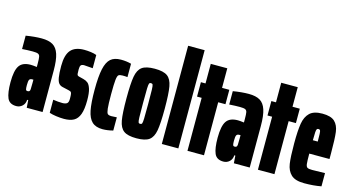

<svg xmlns="http://www.w3.org/2000/svg" viewBox="-80 -1069 2589 1403"><g transform="rotate(15 1214.0 -367.5)"><path d="M12 -150Q12 -238 36.5 -274.5Q61 -311 122 -311Q137 -311 169 -307V-332Q169 -370 166 -384.5Q163 -399 151.5 -404Q140 -409 111 -409Q76 -409 31 -406V-507Q97 -518 150 -518Q204 -518 235 -499.5Q266 -481 280.5 -437Q295 -393 295 -314V0H175L171 -57H163Q162 -28 143 -10Q124 8 97 8Q46 8 29 -31Q12 -70 12 -150ZM168 -138Q169 -148 169 -184V-211H159Q144 -211 138.5 -201Q133 -191 133 -160Q133 -137 135.5 -128Q138 -119 149 -119Q158 -119 162.5 -123Q167 -127 168 -138Z M347 -8V-107Q385 -101 418 -101Q439 -101 451 -109Q463 -117 463 -145Q463 -171 461 -182Q459 -193 454.5 -196.5Q450 -200 438 -203L390 -214Q371 -218 360 -231.5Q349 -245 344 -275.5Q339 -306 339 -361Q339 -444 371 -481Q403 -518 472 -518Q496 -518 522.5 -514.5Q549 -511 566 -504V-404Q513 -409 500 -409Q482 -409 475.5 -400.5Q469 -392 469 -369Q469 -346 470 -337Q471 -328 474.5 -324.5Q478 -321 486 -319L521 -310Q541 -305 555 -293.5Q569 -282 578.5 -252Q588 -222 588 -166Q588 -99 574 -61Q560 -23 532 -7.5Q504 8 458 8Q430 8 398.5 3.5Q367 -1 347 -8Z M620 -255Q620 -357 632.5 -413.5Q645 -470 672.5 -494Q700 -518 750 -518Q793 -518 828 -508V-407Q813 -409 791 -409Q769 -409 760.5 -402Q752 -395 748.5 -364Q745 -333 745 -255Q745 -179 748.5 -147.5Q752 -116 760 -108.5Q768 -101 788 -101Q801 -101 829 -103V-3Q786 8 750 8Q698 8 670 -18.5Q642 -45 631 -101Q620 -157 620 -255Z M861 -255Q861 -368 870.5 -421Q880 -474 910 -496Q940 -518 1006 -518Q1072 -518 1102 -496Q1132 -474 1141.5 -421Q1151 -368 1151 -255Q1151 -142 1141.5 -89Q1132 -36 1102 -14Q1072 8 1006 8Q940 8 910 -14Q880 -36 870.5 -89Q861 -142 861 -255ZM1025 -255Q1025 -334 1024 -364Q1023 -394 1019.5 -401.5Q1016 -409 1006 -409Q996 -409 992.5 -401.5Q989 -394 988 -364Q987 -334 987 -255Q987 -176 988 -146Q989 -116 992.5 -108.5Q996 -101 1006 -101Q1016 -101 1019.5 -108.5Q1023 -116 1024 -146Q1025 -176 1025 -255Z M1197 0V-743H1322V0Z M1391 0V-401H1356V-510H1391V-658H1516V-510H1571V-401H1516V0Z M1579 -150Q1579 -238 1603.5 -274.5Q1628 -311 1689 -311Q1704 -311 1736 -307V-332Q1736 -370 1733 -384.5Q1730 -399 1718.5 -404Q1707 -409 1678 -409Q1643 -409 1598 -406V-507Q1664 -518 1717 -518Q1771 -518 1802 -499.5Q1833 -481 1847.5 -437Q1862 -393 1862 -314V0H1742L1738 -57H1730Q1729 -28 1710 -10Q1691 8 1664 8Q1613 8 1596 -31Q1579 -70 1579 -150ZM1735 -138Q1736 -148 1736 -184V-211H1726Q1711 -211 1705.5 -201Q1700 -191 1700 -160Q1700 -137 1702.5 -128Q1705 -119 1716 -119Q1725 -119 1729.5 -123Q1734 -127 1735 -138Z M1924 0V-401H1889V-510H1924V-658H2049V-510H2104V-401H2049V0Z M2409 -211H2256Q2256 -153 2258.5 -133Q2261 -113 2270.5 -107Q2280 -101 2307 -101L2404 -103V-3Q2347 8 2276 8Q2207 8 2176 -21.5Q2145 -51 2137.5 -102Q2130 -153 2130 -254Q2130 -352 2139 -405.5Q2148 -459 2178.5 -488.5Q2209 -518 2274 -518Q2339 -518 2367.5 -491Q2396 -464 2402.5 -414Q2409 -364 2409 -254ZM2256 -312H2293Q2293 -347 2292 -369Q2291 -391 2287.5 -396.5Q2284 -402 2274 -402Q2267 -402 2263 -397Q2259 -392 2257.5 -373Q2256 -354 2256 -312Z"/></g></svg>

Font: Saira Ultra Condensed Black
Style: Regular
Weight: 900
Width: 1
Designer: Hector Gatti with collaboration of the Omnibus-Type team
Foundry: Omnibus-Type
Version: Version 1.001; ttfautohint (v1.8)